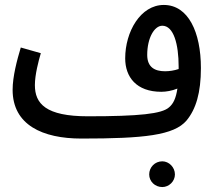

<svg xmlns="http://www.w3.org/2000/svg" viewBox="-20 -539 869 776"><path d="M309 21H310C562 21 683 8 734 -52C772 -98 792 -164 792 -264C792 -409 741 -519 642 -519C548 -519 486 -411 486 -303C486 -228 531 -168 632 -168C651 -168 675 -172 697 -181C691 -142 681 -120 663 -105C634 -79 544 -69 335 -69C165 -69 121 -120 121 -195C121 -237 136 -294 145 -324L64 -347C49 -297 31 -230 31 -176C31 -34 152 21 309 21ZM575 -317C575 -386 604 -435 636 -435C682 -435 702 -360 702 -270C702 -267 702 -263 702 -260C684 -254 665 -251 647 -251C606 -251 575 -267 575 -317ZM636 217C663 217 687 194 687 166C687 137 663 113 636 113C606 113 583 137 583 166C583 194 606 217 636 217Z"/></svg>

Font: Noto Sans Arabic ExtCond Med
Style: Regular
Weight: 500
Width: 2
Designer: Monotype Design Team, Nadine Chahine, Nizar Qandah and Khaled Hosny
Foundry: Monotype Imaging Inc.
Version: Version 2.012